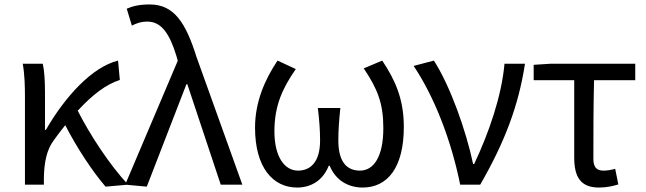

<svg xmlns="http://www.w3.org/2000/svg" viewBox="-20 -829 2900 862"><path d="M555 0C472 -89 383 -225 329 -332C396 -405 458 -451 518 -470L510 -557C393 -528 272 -395 186 -246H182V-416C182 -464 179 -514 172 -543H82C91 -495 92 -438 92 -394V0H177V-28C178 -99 189 -156 222 -200C239 -224 256 -246 273 -267C324 -167 396 -58 454 9Z M639 9 817 -451H821L971 0H1068L862 -574C813 -730 760 -809 652 -809C604 -809 575 -801 549 -790L572 -714C592 -724 612 -732 642 -732C704 -732 741 -679 772 -578L778 -556L542 0Z M1314 13C1375 13 1429 -17 1456 -85H1460C1488 -17 1546 13 1608 13C1720 13 1793 -77 1793 -259C1793 -385 1754 -470 1696 -557L1613 -522C1675 -430 1701 -365 1701 -254C1701 -124 1657 -63 1596 -63C1544 -63 1499 -94 1499 -198C1499 -243 1502 -286 1508 -344H1407C1414 -286 1417 -243 1417 -198C1417 -97 1370 -63 1318 -63C1257 -63 1212 -126 1212 -239C1212 -353 1247 -431 1308 -519L1226 -557C1169 -472 1125 -371 1125 -256C1125 -76 1206 13 1314 13Z M2046 0H2136C2246 -191 2308 -354 2337 -543H2245C2232 -397 2175 -233 2109 -93H2104C2073 -240 2003 -440 1928 -557L1837 -533C1930 -395 2006 -199 2046 0Z M2669 13C2703 13 2734 6 2756 -1L2742 -71C2724 -66 2707 -63 2689 -63C2659 -63 2644 -78 2644 -116C2644 -226 2644 -346 2647 -469H2832V-543H2454L2376 -538V-469H2558V-122C2558 -34 2587 13 2669 13Z"/></svg>

Font: Noto Sans CJK SC Regular
Style: Regular
Weight: 400
Designer: Ryoko NISHIZUKA (kana & ideographs); Paul D. Hunt (Latin, Greek & Cyrillic); Wenlong ZHANG (bopomofo); Sandoll Communica
Foundry: Adobe Systems Incorporated
Version: Version 1.004;PS 1.004;hotconv 1.0.82;makeotf.lib2.5.63406